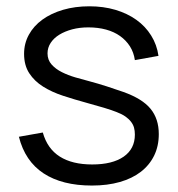

<svg xmlns="http://www.w3.org/2000/svg" viewBox="-20 -575 565 610"><path d="M272 14.5Q177.5 14.5 118.5 -24.2Q59.5 -63 40 -140.5L116 -154Q130.5 -102.5 170 -77.5Q209.5 -52.5 273 -52.5Q337 -52.5 372.8 -77.2Q408.5 -102 408.5 -147.5Q408.5 -159.5 405.8 -169.5Q403 -179.5 396.2 -188.2Q389.5 -197 378.5 -204.8Q367.5 -212.5 350.5 -219Q335.5 -225 310.8 -232.5Q286 -240 254.5 -248.5Q216 -259 180.2 -270.8Q144.5 -282.5 117 -299.8Q89.5 -317 73 -342.2Q56.5 -367.5 56.5 -404Q56.5 -437 71.8 -464.8Q87 -492.5 114.5 -512.5Q142 -532.5 180.2 -543.8Q218.5 -555 264 -555Q308.5 -555 346.5 -543.8Q384.5 -532.5 413.2 -512Q442 -491.5 460.2 -462.2Q478.5 -433 483.5 -397.5L408.5 -384Q405 -408.5 392.8 -427.8Q380.5 -447 361.5 -460.5Q342.5 -474 317 -481Q291.5 -488 260.5 -488Q233 -488 209.5 -481.8Q186 -475.5 168.5 -464.8Q151 -454 141 -438.8Q131 -423.5 131 -405.5Q131 -384.5 144 -370Q157 -355.5 176.5 -345.8Q196 -336 219.2 -329.2Q242.5 -322.5 263.5 -317Q291.5 -309.5 319.5 -300.5Q347.5 -291.5 371.5 -283Q432 -261.5 458.2 -229.5Q484.5 -197.5 484.5 -149Q484.5 -111 469.8 -80.8Q455 -50.5 427.5 -29.2Q400 -8 360.8 3.2Q321.5 14.5 272 14.5Z"/></svg>

Font: Vela Sans
Style: Regular
Weight: 400
Designer: Principal design: Mikhail Sharanda - project Manrope.
Design modification: Ravid Balaliev
Foundry: Mikhail Sharanda
Version: Version 1.001